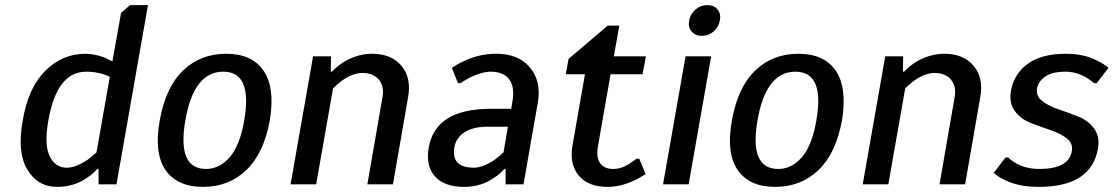

<svg xmlns="http://www.w3.org/2000/svg" viewBox="-20 -720 4350 750"><path d="M203 10Q127 10 86.5 -58Q46 -126 69 -250Q90 -377 157 -443.5Q224 -510 314 -510Q348 -510 389 -495L419 -480L453 -670L488 -700H558L435 0H365V-60H360Q343 -40 319 -25Q269 10 203 10ZM241 -65Q275 -65 321 -95Q339 -108 357 -125L409 -420Q402 -424 384 -430Q352 -440 317 -440Q202 -440 169 -250Q152 -155 174 -110Q196 -65 241 -65Z M604 -250Q627 -379 695 -444.5Q763 -510 864 -510Q964 -510 1009.5 -444Q1055 -378 1034 -250Q1011 -122 942.5 -56Q874 10 773 10Q672 10 626.5 -56Q581 -122 604 -250ZM785 -60Q837 -60 877 -105.5Q917 -151 934 -250Q967 -440 852 -440Q737 -440 704 -250Q671 -60 785 -60Z M1115 0 1203 -500H1273L1272 -440H1277Q1291 -456 1318 -475Q1374 -510 1434 -510Q1509 -510 1548.5 -462.5Q1588 -415 1574 -340L1515 0H1415L1474 -340Q1482 -382 1460 -408.5Q1438 -435 1396 -435Q1358 -435 1316 -405Q1296 -390 1281 -375L1215 0Z M1793 10Q1715 10 1678.5 -31.5Q1642 -73 1655 -145Q1682 -295 1897 -295H1977L1981 -320Q1992 -379 1969.5 -409.5Q1947 -440 1897 -440Q1863 -440 1815 -417Q1793 -405 1779 -395H1769L1745 -455Q1769 -471 1794 -482Q1852 -510 1919 -510Q2005 -510 2050 -456.5Q2095 -403 2081 -320L2025 0H1955V-60H1950Q1933 -40 1909 -25Q1859 10 1793 10ZM1831 -65Q1865 -65 1911 -95Q1929 -108 1947 -125L1964 -225H1884Q1827 -225 1794 -203Q1761 -181 1755 -145Q1741 -65 1831 -65Z M2353 10Q2278 10 2241 -34Q2204 -78 2216 -150L2265 -430H2190L2201 -490L2354 -620H2399L2378 -500H2503L2490 -430H2365L2316 -150Q2308 -106 2324 -83Q2340 -60 2375 -60Q2407 -60 2438 -80Q2452 -89 2467 -100H2477L2502 -40Q2476 -23 2457 -15Q2405 10 2353 10Z M2767.5 -597Q2748 -580 2722 -580Q2696 -580 2681.5 -597Q2667 -614 2672 -640Q2677 -666 2697 -683Q2717 -700 2743 -700Q2769 -700 2783 -683Q2797 -666 2792 -640Q2787 -614 2767.5 -597ZM2570 0 2658 -500H2758L2670 0Z M2839 -250Q2862 -379 2930 -444.5Q2998 -510 3099 -510Q3199 -510 3244.5 -444Q3290 -378 3269 -250Q3246 -122 3177.5 -56Q3109 10 3008 10Q2907 10 2861.5 -56Q2816 -122 2839 -250ZM3020 -60Q3072 -60 3112 -105.5Q3152 -151 3169 -250Q3202 -440 3087 -440Q2972 -440 2939 -250Q2906 -60 3020 -60Z M3350 0 3438 -500H3508L3507 -440H3512Q3526 -456 3553 -475Q3609 -510 3669 -510Q3744 -510 3783.5 -462.5Q3823 -415 3809 -340L3750 0H3650L3709 -340Q3717 -382 3695 -408.5Q3673 -435 3631 -435Q3593 -435 3551 -405Q3531 -390 3516 -375L3450 0Z M4038 10Q3957 10 3905 -17Q3877 -30 3862 -45L3908 -105H3918Q3930 -93 3949 -82Q3989 -60 4040 -60Q4155 -60 4167 -130Q4172 -160 4147 -179.5Q4122 -199 4083 -212Q4044 -225 4005.5 -240Q3967 -255 3944 -286.5Q3921 -318 3929 -365Q3941 -432 3995 -471Q4049 -510 4144 -510Q4216 -510 4268 -482Q4293 -470 4310 -455L4264 -395H4254Q4242 -405 4224 -417Q4184 -440 4142 -440Q4092 -440 4064.5 -422Q4037 -404 4031 -375Q4026 -345 4051 -325.5Q4076 -306 4114.5 -293Q4153 -280 4191.5 -265Q4230 -250 4253.5 -218.5Q4277 -187 4269 -140Q4243 10 4038 10Z"/></svg>

Font: Scada
Style: Italic
Weight: 400
Italic angle: -10°
Designer: Jovanny Lemonad
Foundry: Jovanny Lemonad
Version: Version 4.100;PS 004.100;hotconv 1.0.88;makeotf.lib2.5.64775